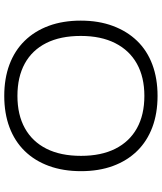

<svg xmlns="http://www.w3.org/2000/svg" viewBox="51 -804 761 903"><g transform="rotate(-90 431.5 -352.5)"><path d="M432 8Q350 8 284.5 -16.5Q219 -41 173 -88Q127 -135 102.5 -201.5Q78 -268 78 -352Q78 -436 102.5 -503Q127 -570 173 -617Q219 -664 284.5 -688.5Q350 -713 432 -713Q514 -713 579.5 -688.5Q645 -664 691 -617Q737 -570 761.5 -503.5Q786 -437 786 -353Q786 -269 761 -202Q736 -135 690.5 -88Q645 -41 579.5 -16.5Q514 8 432 8ZM432 -54Q520 -54 583 -89Q646 -124 680 -191Q714 -258 714 -353Q714 -449 680.5 -515.5Q647 -582 584 -616.5Q521 -651 432 -651Q343 -651 280 -616Q217 -581 183.5 -514.5Q150 -448 150 -352Q150 -257 183.5 -190.5Q217 -124 280 -89Q343 -54 432 -54Z"/></g></svg>

Font: Nunito Sans 10pt SemiExpanded Light
Style: Regular
Weight: 300
Width: 6
Designer: Vernon Adams
Foundry: Vernon Adams
Version: Version 3.101;gftools[0.9.27]